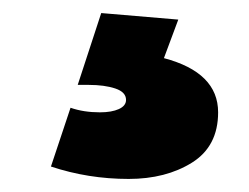

<svg xmlns="http://www.w3.org/2000/svg" viewBox="-20 -30 381 294"><path d="M253 0 231 59Q314 81 314 142Q314 194 274 219Q234 244 177 244Q115 244 58 225L88 135Q108 142 133 142Q151 142 162 137Q173 132 173 123Q173 111 156.5 105.5Q140 100 116 100H99L135 -10Z"/></svg>

Font: Argentum Sans Black
Style: Regular
Weight: 900
Designer: Julieta Ulanovsky (Modified by Cristiano Sobral)
Foundry: Julieta Ulanovsky
Version: Version 1.000; ttfautohint (v1.5.65-e2d9)